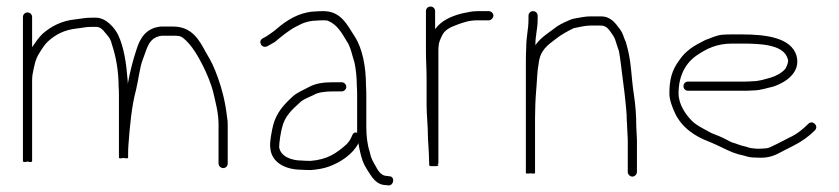

<svg xmlns="http://www.w3.org/2000/svg" viewBox="-20 -522 2560 586"><path d="M64 -484C56.1 -484 50 -477.9 50 -470V-31C50 -27 54.7 -26.3 64 -29C73.3 -26.3 78 -27 78 -31V-273C78 -280.3 78.3 -287 79 -293C84.4 -320.1 87.1 -339.8 100 -360C108.5 -373.4 116.4 -386.9 128 -397C150.6 -417.1 176.3 -430.8 214 -435C229.4 -436.5 241.3 -440 259 -440H273C285.7 -440 293.8 -431.9 302 -421C315.3 -405.3 316.8 -404 322 -385C333.9 -349.3 342 -305.2 342 -258C342.7 -251.3 343 -243 343 -233V-41C343 -38.3 347.7 -38 357 -40C366.3 -38 371 -38.3 371 -41V-52C371 -62 371.3 -71.3 372 -80C376.5 -139 381.5 -196.5 395 -247C402.3 -276.1 406.3 -316.7 416 -341C429.2 -374 432.6 -407.8 474 -413H508C521.9 -413 530.9 -412.8 539 -406C564.4 -386.2 585 -350 600 -320C611 -298 624.9 -265.5 631 -239.5C637.9 -210 647 -177.2 647 -143V-23C647 -15.3 654 -9 661.5 -9C669 -9 675 -15.3 675 -23V-144C675 -150.7 674.3 -157.3 673 -164C668 -209.4 658.1 -248.4 645 -285C634 -315.7 624.9 -335.2 609 -361C588.3 -399.7 566.3 -441 508 -441H471C426.3 -436.5 407.3 -406.7 396 -369C385.8 -338.3 376.9 -303.9 370 -266C370 -271.3 369.7 -277 369 -283C365.4 -330.3 357.8 -378.8 341 -414.5C330.8 -436.2 304.1 -468 273 -468H259C240.1 -468 228.1 -464.9 211 -463C168.1 -459.1 134.5 -440.9 109 -418C96.5 -405.5 88.4 -392.8 78 -378V-470C78 -477.9 71.9 -484 64 -484Z M1023 -271H996C967.2 -271 942.7 -267.2 924 -257C908.4 -248.3 887.1 -240.1 874 -228C848 -204.3 824.3 -179.5 814 -141C810.2 -126.8 802 -86.4 805 -70C808.7 -25.6 851.5 -4 900 -4C908.7 -3.3 918 -3 928 -3C947.7 -4.3 967.2 -7.6 983.5 -13.5C1019.2 -26.3 1057.4 -51.7 1074 -85L1076 -73C1079.7 -54.7 1084.2 -34.5 1092 -19L1100 -5C1113.2 14.9 1126.4 43 1159 43L1166 44C1182.6 44 1186.2 16 1168 16L1161 15C1146.8 15 1138.1 4.1 1132 -5C1125.4 -18.3 1117 -29 1112 -44L1108 -60C1100.7 -81.9 1098 -108.9 1098 -136V-233C1098 -242.3 1097.7 -251.7 1097 -261C1097 -318.3 1086.5 -373.1 1063 -410C1040.6 -443.6 1022.4 -488 967 -488C958.3 -488 950 -487.7 942 -487C934 -487 925.7 -486 917 -484C874.6 -474.9 844.3 -451.2 816 -427L802 -417C796.7 -412.8 789 -408.5 782 -405C765.7 -396.8 779 -371.8 796 -381C803.7 -385.4 811.3 -389.2 819 -394C837.9 -409.8 861.4 -429.7 884 -441L902 -450C914.2 -454.9 928.8 -459 944 -459C951.3 -459.7 959 -460 967 -460C973 -460 977.3 -459.7 980 -459C1009.5 -447.2 1023.2 -421.3 1039 -395C1046.9 -384.5 1052.1 -365.3 1056 -351L1062 -331C1066.3 -309.4 1069 -286.5 1069 -261C1069.7 -251.7 1070 -242.3 1070 -233V-117C1062.7 -119 1057.7 -116.3 1055 -109L1050 -98C1047.3 -92.7 1043.3 -87.3 1038 -82C1008.6 -55.5 980.3 -35 928 -31C918 -31 909 -31.3 901 -32C868.9 -32 836 -44.7 832 -73C832 -87.8 837.5 -121.6 841 -133C848.8 -166.7 870.8 -187 893 -207C903.2 -218.5 923.6 -225.3 937 -232C950.8 -240.6 973.9 -243 996 -243H1023C1030.1 -243 1037 -249.6 1037 -257C1037 -264.4 1030.1 -271 1023 -271Z M1280 -488V-365C1280 -338.8 1282 -309.8 1282 -283V-202C1282 -171.3 1286 -138.3 1286 -108C1286 -95.2 1289 -61.4 1289 -51C1289 -43.2 1290 -26.1 1290 -18C1290 -15.3 1294 -14.3 1302 -15C1312.7 -14.3 1318 -15.3 1318 -18V-19H1315C1317 -20.3 1318 -22 1318 -24V-370C1318 -374 1318.3 -378.3 1319 -383C1319 -392.4 1325.3 -405.6 1329 -413C1336.4 -430.2 1354.3 -438.9 1373.5 -446C1393.5 -453.4 1411.4 -460 1437 -460H1472C1478.8 -460 1486 -467.5 1486 -474.5C1486 -481.5 1478.8 -488 1472 -488H1437C1419.1 -488 1404.8 -483.7 1390 -481C1355.9 -472.5 1325.8 -458 1308 -433V-488C1308 -495.9 1301.9 -502 1294 -502C1286.1 -502 1280 -495.9 1280 -488Z M1593 -474V-463C1593 -430.9 1586 -411.1 1586 -375C1585.3 -361.7 1585 -348 1585 -334V6C1585 8 1589.7 8.3 1599 7C1608.3 8.3 1613 8 1613 6V-163C1613 -189.3 1614.4 -223.3 1616.5 -246C1619 -273 1619.2 -303.8 1624 -328C1628.7 -370 1651.8 -384.3 1678 -404.5C1694.8 -417.5 1711.4 -426.2 1731 -436C1745 -438.8 1765.4 -444 1782 -444H1814C1832.5 -444 1839.8 -429.6 1849 -417C1857.8 -404.5 1858.4 -397.7 1863 -384L1869 -366C1871.5 -352.4 1873.6 -338.9 1875 -326C1879.2 -288.4 1885.5 -248.4 1889 -211.5L1891 -190.5C1892.3 -176.8 1893 -167.4 1893 -153C1893.7 -147.7 1894 -141.7 1894 -135C1894 -123.1 1896 -107.5 1896 -96V3C1896 10.1 1902.6 17 1910 17C1917.4 17 1924 10.1 1924 3V-96C1924 -107.2 1922 -122.9 1922 -135C1922 -169.5 1919.4 -203.3 1914.5 -234.5C1907.3 -280.2 1907 -328.2 1896 -372L1890 -394C1882.3 -409.5 1883.4 -417 1872 -433C1858.1 -451.5 1844.1 -472 1814 -472H1782C1774.7 -472 1767 -471.3 1759 -470C1748.5 -467.7 1730.1 -465.9 1721 -462C1708.8 -456.8 1692.9 -449.6 1681 -442C1658.3 -424.3 1630.2 -408.3 1614 -384C1614 -416.4 1621 -432.6 1621 -463V-474C1621 -481.9 1614.9 -488 1607 -488C1599.1 -488 1593 -481.9 1593 -474Z M2080 -245H2253C2261 -245 2269.3 -245.3 2278 -246C2301.3 -246 2322.1 -253.8 2341 -258C2377.8 -270.3 2424.9 -301.1 2411 -352C2394.5 -407.2 2318 -417 2243 -417H2215C2204.3 -417 2194 -416.7 2184 -416C2163 -413.4 2150.2 -405.7 2133 -400C2098 -382.5 2072.2 -367.8 2051 -335C2031.3 -307.7 2023 -280.1 2023 -236C2023 -216.8 2032.9 -192.3 2040 -177C2060.5 -133 2101.1 -105 2148 -88C2168.7 -79.7 2196 -65 2216 -57L2234 -51L2251 -47C2264.3 -42.6 2271.7 -41 2290 -41C2322.3 -38.7 2342.1 -46 2362 -57L2401 -77C2426.3 -89.6 2448.3 -105.3 2467 -124C2480.3 -137.3 2460.3 -157.3 2447 -144C2430.7 -127.7 2411.5 -112 2389 -102L2350 -82C2338.9 -77.6 2328.4 -69 2314 -69C2306.7 -68.3 2299 -68 2291 -68C2275.2 -69.3 2270 -69.5 2258 -74L2242 -78C2236 -80 2230.3 -82 2225 -84C2208.3 -88.2 2205.6 -92.2 2187 -101C2167.3 -110.8 2155.6 -112.2 2140 -122C2121.7 -132.2 2105.5 -139.5 2091.5 -153.5C2074 -171 2051 -202.4 2051 -237C2051 -292.9 2074.2 -331.5 2108 -354C2136.9 -373.2 2166.6 -389 2215 -389H2243C2299.2 -389 2371.5 -386.8 2384 -343C2388.5 -333.9 2380.6 -318.6 2377 -312C2366.6 -299.8 2348 -289.6 2332 -285C2315.3 -280.8 2298.1 -274 2276 -274C2268 -273.3 2260.3 -273 2253 -273H2080C2072.1 -273 2066 -266.9 2066 -259C2066 -251.1 2072.1 -245 2080 -245Z"/></svg>

Font: HoneyBee
Style: XLit
Weight: 200
Foundry: Cannot Into Space Fonts
Version: Version 0.89